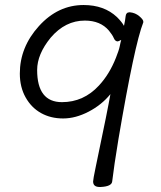

<svg xmlns="http://www.w3.org/2000/svg" viewBox="-20 -732 640 765"><path d="M463 -573Q451 -567 449 -567Q439 -567 433.5 -580Q428 -593 414 -610Q380 -650 318 -650Q240 -650 182 -582Q128 -516 128 -453Q128 -325 227 -325Q313 -325 374 -391Q416 -436 442 -502Q454 -532 457 -547.5Q460 -563 463 -573ZM377 13Q351 13 351 -9Q351 -17 361 -65Q371 -113 382.5 -169Q394 -225 401.5 -261Q409 -297 413 -319.5Q417 -342 420 -357Q385 -314 333 -287Q281 -260 231.5 -260Q182 -260 143.5 -281.5Q105 -303 82 -344Q59 -385 59 -439Q59 -544 135 -628Q211 -712 313 -712Q395 -712 446 -664Q466 -644 474 -629Q479 -651 480.5 -667Q482 -683 496 -683H498Q519 -681 535 -667.5Q551 -654 551 -646V-643Q516 -555 452 -178Q434 -69 427 -9Q425 11 381 13Z"/></svg>

Font: ToneOZ-Pinyin-WenKai-Regular
Style: Regular
Weight: 400
Designer: Fontworks Inc.
Foundry: ToneOZ
Version: Version 0.240331